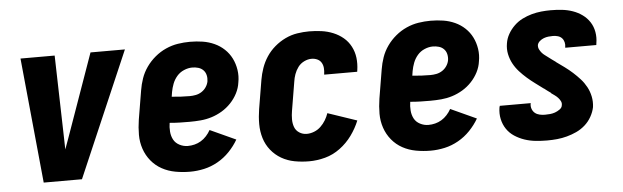

<svg xmlns="http://www.w3.org/2000/svg" viewBox="-40 -658 2581 795"><g transform="rotate(-5 1250.0 -260.0)"><path d="M114 0 63 -520H205L214 -173Q214 -162 214.5 -151Q215 -140 215 -129Q219 -140 223 -151Q227 -162 231 -173L354 -520H497L273 0Z M722 8Q691 8 661 2.5Q631 -3 605.5 -17Q580 -31 561.5 -53.5Q543 -76 533.5 -104Q524 -132 524 -162.5Q524 -193 529 -225L549 -345Q553 -370 561.5 -394.5Q570 -419 585.5 -441Q601 -463 622 -480.5Q643 -498 667.5 -509Q692 -520 717.5 -524Q743 -528 768 -528Q795 -528 820.5 -524Q846 -520 869 -509.5Q892 -499 910 -482Q928 -465 939 -443Q950 -421 954 -395Q958 -369 953 -343Q950 -320 939 -298.5Q928 -277 911 -259Q894 -241 873 -228.5Q852 -216 829.5 -209Q807 -202 784 -200Q761 -198 738 -198Q717 -198 696.5 -198.5Q676 -199 655 -201Q652 -183 653.5 -164.5Q655 -146 663 -131Q671 -116 687.5 -107.5Q704 -99 722 -99Q736 -99 750 -102.5Q764 -106 776.5 -113.5Q789 -121 799.5 -132.5Q810 -144 817 -157L924 -108Q909 -82 887 -59Q865 -36 837.5 -20.5Q810 -5 780.5 1.5Q751 8 722 8ZM748 -304Q760 -304 773 -306.5Q786 -309 797.5 -316.5Q809 -324 816.5 -335.5Q824 -347 826 -359Q828 -372 825 -384.5Q822 -397 813.5 -405.5Q805 -414 793 -417.5Q781 -421 768 -421Q751 -421 733.5 -413.5Q716 -406 704 -392Q692 -378 685.5 -361Q679 -344 676 -327L673 -308Q691 -306 710 -305Q729 -304 748 -304Z M1217 8Q1186 8 1156.5 2.5Q1127 -3 1102 -17.5Q1077 -32 1059 -54.5Q1041 -77 1032.5 -105Q1024 -133 1024 -163.5Q1024 -194 1029 -225L1049 -345Q1053 -369 1061.5 -393.5Q1070 -418 1084.5 -440Q1099 -462 1119.5 -479.5Q1140 -497 1164 -508.5Q1188 -520 1213.5 -524Q1239 -528 1263 -528Q1289 -528 1314.5 -524.5Q1340 -521 1363 -511.5Q1386 -502 1404.5 -486.5Q1423 -471 1434.5 -449Q1446 -427 1449 -402Q1452 -377 1448 -350Q1448 -349 1447.5 -347Q1447 -345 1447 -344H1310Q1310 -344 1310 -345Q1310 -346 1310 -346Q1312 -359 1311 -371.5Q1310 -384 1304 -394Q1298 -404 1287 -409Q1276 -414 1263 -414Q1248 -414 1232.5 -406.5Q1217 -399 1207 -385.5Q1197 -372 1191.5 -356.5Q1186 -341 1184 -326L1164 -206Q1161 -189 1161 -171.5Q1161 -154 1166.5 -139Q1172 -124 1186 -115Q1200 -106 1217 -106Q1232 -106 1247.5 -112Q1263 -118 1275 -129.5Q1287 -141 1295.5 -155Q1304 -169 1309 -184L1430 -143Q1417 -111 1396 -82Q1375 -53 1346 -31.5Q1317 -10 1283.5 -1Q1250 8 1217 8Z M1722 8Q1691 8 1661 2.5Q1631 -3 1605.5 -17Q1580 -31 1561.5 -53.5Q1543 -76 1533.5 -104Q1524 -132 1524 -162.5Q1524 -193 1529 -225L1549 -345Q1553 -370 1561.5 -394.5Q1570 -419 1585.5 -441Q1601 -463 1622 -480.5Q1643 -498 1667.5 -509Q1692 -520 1717.5 -524Q1743 -528 1768 -528Q1795 -528 1820.5 -524Q1846 -520 1869 -509.5Q1892 -499 1910 -482Q1928 -465 1939 -443Q1950 -421 1954 -395Q1958 -369 1953 -343Q1950 -320 1939 -298.5Q1928 -277 1911 -259Q1894 -241 1873 -228.5Q1852 -216 1829.5 -209Q1807 -202 1784 -200Q1761 -198 1738 -198Q1717 -198 1696.5 -198.5Q1676 -199 1655 -201Q1652 -183 1653.5 -164.5Q1655 -146 1663 -131Q1671 -116 1687.5 -107.5Q1704 -99 1722 -99Q1736 -99 1750 -102.5Q1764 -106 1776.5 -113.5Q1789 -121 1799.5 -132.5Q1810 -144 1817 -157L1924 -108Q1909 -82 1887 -59Q1865 -36 1837.5 -20.5Q1810 -5 1780.5 1.5Q1751 8 1722 8ZM1748 -304Q1760 -304 1773 -306.5Q1786 -309 1797.5 -316.5Q1809 -324 1816.5 -335.5Q1824 -347 1826 -359Q1828 -372 1825 -384.5Q1822 -397 1813.5 -405.5Q1805 -414 1793 -417.5Q1781 -421 1768 -421Q1751 -421 1733.5 -413.5Q1716 -406 1704 -392Q1692 -378 1685.5 -361Q1679 -344 1676 -327L1673 -308Q1691 -306 1710 -305Q1729 -304 1748 -304Z M2206 8Q2182 8 2158 5.5Q2134 3 2112 -4.5Q2090 -12 2071 -24.5Q2052 -37 2039.5 -55.5Q2027 -74 2022 -97Q2017 -120 2021 -145Q2022 -147 2022 -148.5Q2022 -150 2023 -152H2152Q2152 -152 2151.5 -151Q2151 -150 2151 -150Q2149 -138 2153 -127.5Q2157 -117 2165 -110.5Q2173 -104 2184 -101.5Q2195 -99 2206 -99Q2217 -99 2227.5 -100Q2238 -101 2248 -104.5Q2258 -108 2268 -115Q2278 -122 2279 -132Q2281 -141 2277 -149Q2273 -157 2267 -163.5Q2261 -170 2254 -175Q2247 -180 2240 -185L2239 -186V-187Q2232 -192 2225 -197Q2218 -202 2212 -207L2210 -208Q2194 -220 2177 -232.5Q2160 -245 2144 -259Q2128 -273 2114 -288.5Q2100 -304 2090 -322.5Q2080 -341 2075.5 -362.5Q2071 -384 2075 -407Q2078 -427 2088.5 -445.5Q2099 -464 2114.5 -479Q2130 -494 2149 -503.5Q2168 -513 2188 -518.5Q2208 -524 2228 -526Q2248 -528 2267 -528Q2291 -528 2314 -525.5Q2337 -523 2358.5 -515.5Q2380 -508 2398 -495Q2416 -482 2428 -463.5Q2440 -445 2444 -422Q2448 -399 2444 -376Q2444 -374 2443.5 -372Q2443 -370 2443 -368H2314Q2314 -368 2314 -369Q2314 -370 2314 -370Q2316 -381 2313.5 -391Q2311 -401 2304.5 -408Q2298 -415 2288 -418Q2278 -421 2267 -421Q2258 -421 2248.5 -420Q2239 -419 2229.5 -415.5Q2220 -412 2212 -405Q2204 -398 2202 -389Q2201 -379 2205 -371Q2209 -363 2214.5 -356.5Q2220 -350 2227 -345Q2234 -340 2241 -334.5Q2248 -329 2255 -324Q2262 -319 2269 -314L2271 -312Q2288 -300 2305 -287.5Q2322 -275 2337.5 -261Q2353 -247 2367 -231.5Q2381 -216 2391 -197.5Q2401 -179 2405.5 -157.5Q2410 -136 2407 -113Q2403 -93 2392 -73.5Q2381 -54 2364.5 -39.5Q2348 -25 2328.5 -16Q2309 -7 2288.5 -1.5Q2268 4 2247.5 6Q2227 8 2206 8Z"/></g></svg>

Font: Iosevka SS04 Heavy
Style: Italic
Weight: 900
Italic angle: -9°
Monospace: yes
Designer: Belleve Invis
Foundry: Belleve Invis
Version: Version 19.0.0; ttfautohint (v1.8.4)